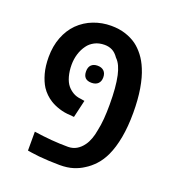

<svg xmlns="http://www.w3.org/2000/svg" viewBox="-121 -735 761 840"><g transform="rotate(20 259.5 -315.0)"><path d="M250 9.8Q226.6 9.8 200.9 8.5Q175.3 7.3 153.1 5.1Q130.9 2.9 116.7 0.5L98.6 -2.4V-90.3Q141.6 -84 180.2 -80.8Q218.8 -77.6 257.3 -77.6Q278.8 -77.6 296.4 -87.6Q314 -97.7 327.6 -116.7Q337.9 -130.9 344.7 -149.9Q351.6 -168.9 355 -189.9Q360.8 -216.3 363.3 -246.8Q365.7 -277.3 365.7 -313Q365.7 -355 363 -387.2Q360.4 -419.4 354.5 -446.8Q349.6 -468.8 341.6 -486.6Q333.5 -504.4 321.3 -516.1Q307.6 -536.1 291.7 -543.9Q275.9 -551.8 256.3 -551.8Q230 -551.8 210 -541.3Q189.9 -530.8 178.2 -514.2Q164.1 -495.1 156.7 -470.9Q149.4 -446.8 149.4 -420.4Q149.4 -392.1 156.2 -367.2Q163.1 -342.3 175.3 -327.6Q186 -314.5 201.7 -305.2Q217.3 -295.9 238.8 -293.9L256.3 -291L237.3 -209.5L217.8 -211.4Q191.9 -212.4 167.5 -220.2Q143.1 -228 125 -239.3Q110.8 -248 98.4 -260Q85.9 -272 76.7 -286.1Q62 -309.1 52.7 -342.5Q43.5 -376 43.5 -418Q43.5 -469.2 59.6 -510.7Q75.7 -552.2 104 -580.6Q134.3 -610.4 173.3 -625.2Q212.4 -640.1 254.9 -640.1Q292 -640.1 321.8 -630.4Q351.6 -620.6 374 -604.5Q394 -589.8 412.4 -566.2Q430.7 -542.5 443.4 -511.2Q458.5 -475.6 466.8 -426Q475.1 -376.5 475.1 -314.9Q475.1 -250.5 465.6 -199.2Q456.1 -147.9 439 -111.3Q424.3 -79.6 403.3 -56.9Q382.3 -34.2 359.4 -20.5Q339.8 -7.3 313.2 1.2Q286.6 9.8 250 9.8ZM257.8 -376Q218.8 -376 218.8 -415.5Q218.8 -435.1 229.2 -445.3Q239.7 -455.6 258.3 -455.6Q277.3 -455.6 288.1 -445.1Q298.8 -434.6 298.8 -415.5Q298.8 -397 288.1 -386.5Q277.3 -376 257.8 -376Z"/></g></svg>

Font: Open Sans
Style: Regular
Weight: 600
Width: 3
Foundry: Ascender Corporation
Version: Version 1.000